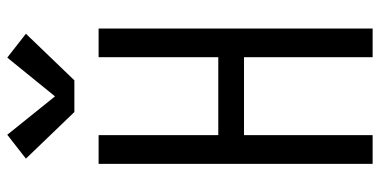

<svg xmlns="http://www.w3.org/2000/svg" viewBox="-272 -748 1020 515"><g transform="rotate(-90 237.5 -490.0)"><path d="M56 0V-735H133V-414H342V-735H419V0H342V-345H133V0ZM195 -800 70 -930 134 -980 237 -852 341 -980 405 -930 280 -800Z"/></g></svg>

Font: Iosevka QP
Style: Regular
Weight: 400
Designer: Belleve Invis
Foundry: Belleve Invis
Version: Version 20.0.0; ttfautohint (v1.8.4)